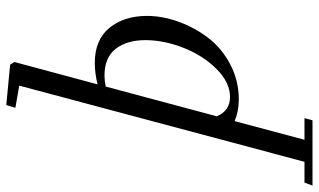

<svg xmlns="http://www.w3.org/2000/svg" viewBox="-344 -544 1010 608"><g transform="rotate(-90 161.0 -240.0)"><path d="M149.9 11.2Q112.8 11.2 81.5 -2L22.5 219.2H90.8L84 244.6H-122.6L-113.3 219.2H-47.4L193.8 -684.1L123.5 -696.3L132.3 -725.1L260.3 -712.9L268.6 -699.2L197.8 -436Q232.9 -444.8 265.6 -444.8Q339.4 -444.8 377 -398.2Q414.6 -351.6 414.6 -279.8Q414.6 -230 396 -179Q377.4 -127.9 344.7 -85.2Q312 -42.5 260.7 -15.6Q209.5 11.2 149.9 11.2ZM225.6 -414.1Q209.5 -414.1 190.9 -410.2L96.7 -58.6Q114.3 -16.6 157.7 -16.6Q204.1 -16.6 246.8 -59.6Q289.6 -102.5 313.7 -164.3Q337.9 -226.1 337.9 -284.7Q337.9 -342.8 310.5 -378.4Q283.2 -414.1 225.6 -414.1Z"/></g></svg>

Font: Elstob
Style: Italic
Weight: 400
Italic angle: -20°
Designer: Peter S. Baker
Version: Version 1.015